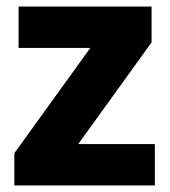

<svg xmlns="http://www.w3.org/2000/svg" viewBox="-20 -569 522 589"><path d="M24 0H455V-127H220L445 -439V-549H37V-422H257L24 -99Z"/></svg>

Font: Kathrein 85 Heavy
Style: Regular
Weight: 900
Designer: Lazydogs Typefoundry, based on Open Sans by Ascender Corporation
Foundry: Lazydogs Typefoundry
Version: Version 1.003;PS 001.003;hotconv 1.0.88;makeotf.lib2.5.64775